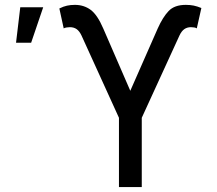

<svg xmlns="http://www.w3.org/2000/svg" viewBox="-20 -757 878 777"><path d="M461.4 0V-280.3L309.6 -613.8Q301.3 -631.3 290 -639.2Q278.8 -647 262.7 -647Q256.3 -647 249 -645.8Q241.7 -644.5 237.8 -642.1L220.2 -722.7Q236.8 -731 251.2 -734.1Q265.6 -737.3 283.2 -737.3Q319.3 -737.3 346.7 -717.3Q374 -697.3 397.9 -641.6L507.3 -389.6L618.2 -641.6Q638.7 -687.5 662.4 -712.4Q686 -737.3 731.9 -737.3Q749.5 -737.3 763.9 -734.4Q778.3 -731.4 794.9 -724.6L776.4 -642.1Q773.4 -644.5 766.6 -645.8Q759.8 -647 752.9 -647Q737.3 -647 726.1 -639.2Q714.8 -631.3 706.5 -613.8L553.7 -280.3V0ZM44.9 -584 62 -727.5H154.8L106 -584Z"/></svg>

Font: Inter 16pt
Style: Regular
Weight: 400
Version: Version 4.001;git-66647c0bb